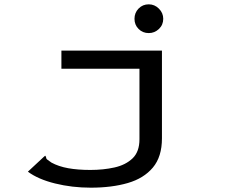

<svg xmlns="http://www.w3.org/2000/svg" viewBox="-20 -694 1040 888"><path d="M400 174Q313 174 234.5 154.5Q156 135 109 100L181 33L189 26L193 32Q193 40 198.5 44Q204 48 218 58Q251 76 295.5 84Q340 92 398 92Q458 92 509.5 80.5Q561 69 593 38.5Q625 8 625 -50V-376H264V-460H729V-54Q729 31 687 81Q645 131 571 152.5Q497 174 400 174ZM668 -541Q640 -541 621 -560Q602 -579 602 -607Q602 -635 621 -654.5Q640 -674 668 -674Q695 -674 715 -654Q735 -634 735 -607Q735 -579 715 -560Q695 -541 668 -541Z"/></svg>

Font: Inconsolata UltraExpanded Medium
Style: Regular
Weight: 500
Width: 9
Monospace: yes
Designer: Raph Levien, Cyreal, Brenton Simpson
Foundry: Raph Levien, Cyreal, Google
Version: Version 3.001; ttfautohint (v1.8.2.53-6de2)